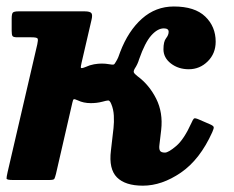

<svg xmlns="http://www.w3.org/2000/svg" viewBox="-23 -555 720 592"><path d="M631.5 -147.5Q593.5 -63 534.8 -22.8Q476 17.5 417.5 17.5Q363 17.5 337.5 -8.2Q312 -34 319 -90.5L327 -160Q329 -178.5 328 -198.2Q327 -218 320 -234.5Q315.5 -245.5 310.5 -245.2Q305.5 -245 293 -241.5Q283.5 -239 274.5 -238Q265.5 -237 257 -237Q234.5 -237 217 -245.5Q207 -250 204.5 -249Q202 -248 200 -238L149.5 -18.5Q146.5 -7 144.5 -3.5Q142.5 0 128 0H17Q-2.5 0 -2.8 -4.5Q-3 -9 0.5 -24.5L92 -418.5Q95 -432 93 -436Q91 -440 73.5 -440H30.5Q18 -440 15.5 -444Q13 -448 13 -460V-497.5Q13 -512 16.5 -516Q20 -520 34.5 -520H238Q254.5 -520 258.8 -514.5Q263 -509 259 -493L228.5 -361.5Q225.5 -349 226.5 -346Q227.5 -343 241 -348.5Q254 -354.5 267 -356.8Q280 -359 291 -359Q302.5 -359 313.5 -357Q324.5 -355 327.5 -356Q330.5 -357 335.5 -366.5Q342 -377 347.5 -394.5Q372.5 -460 414.8 -497.5Q457 -535 513 -535Q577.5 -535 609.8 -504Q642 -473 642 -426.5Q642 -390 617.5 -365.8Q593 -341.5 559 -341.5Q527 -341.5 504 -359.2Q481 -377 481 -403Q481 -427 489 -437Q497 -447 497 -457Q497 -467.5 482 -467.5Q463 -467.5 443.5 -445.8Q424 -424 406 -372.5Q401.5 -357 392.5 -343.5Q388 -335.5 389.8 -331.5Q391.5 -327.5 401 -320Q437 -293.5 458.5 -250.8Q480 -208 474 -154.5L468.5 -108Q467 -96.5 470.2 -90.5Q473.5 -84.5 485.5 -84.5Q496.5 -84.5 520.5 -105Q544.5 -125.5 567.5 -176.5Q572 -187 575 -189.5Q578 -192 590.5 -186.5L624 -172Q634.5 -167.5 635.8 -163.5Q637 -159.5 631.5 -147.5Z"/></svg>

Font: Besley*
Style: Bold Italic
Weight: 700
Italic angle: -13°
Designer: Owen Earl
Foundry: indestructible type*
Version: Version 2.000; ttfautohint (v1.8.3)